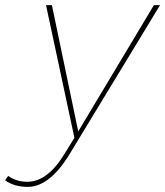

<svg xmlns="http://www.w3.org/2000/svg" viewBox="-118 -537 646 751"><path d="M-9 194Q-63 194 -98 168L-86 151Q-54 174 -11 174Q67 174 133 67L173 2L62 -517H85L188 -23L484 -517H508L148 76Q72 194 -9 194Z"/></svg>

Font: Argentum Sans Thin
Style: Italic
Weight: 100
Italic angle: -11°
Designer: Julieta Ulanovsky (font), Cristiano Sobral (main changes and remaster)
Foundry: Julieta Ulanovsky (font), Cristiano Sobral (main changes and remaster)
Version: Version 2.007;June 15, 2022;FontCreator 14.0.0.2814 64-bit; 